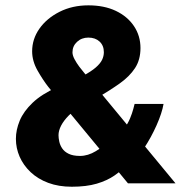

<svg xmlns="http://www.w3.org/2000/svg" viewBox="-20 -700 725 733"><path d="M468.6 0 164.5 -368.2Q143.9 -394.5 123.3 -430.7Q102.7 -467 102.7 -504.1Q102.7 -551 130.5 -590.6Q158.4 -630.2 207.3 -654.9Q256.1 -679.6 317.4 -679.6Q377.9 -679.6 422.4 -658.4Q466.9 -637.1 491.6 -600.1Q516.3 -563.1 516.3 -516.5Q516.3 -471.8 495.4 -439.9Q474.5 -408.1 437.5 -381.8Q400.5 -355.5 351.5 -326.6L295.9 -409.8Q327.9 -427.1 345.4 -442.2Q362.8 -457.3 369.7 -471.6Q376.5 -485.9 376.5 -500.8Q376.5 -526.1 360.2 -541.3Q343.9 -556.5 317.3 -556.5Q291.7 -556.5 274.2 -540.3Q256.7 -524.2 256.7 -500.3Q256.7 -488.7 264.5 -474Q272.3 -459.3 282.5 -445.7Q292.7 -432.1 300.7 -422.8L650.1 0ZM253.9 12.9Q203.9 12.9 164.2 -1.9Q124.6 -16.7 96.9 -42.8Q69.3 -69 55 -101.6Q40.7 -134.3 40.7 -170Q40.7 -204.1 55.3 -239.4Q69.9 -274.7 104.5 -307.7Q139.1 -340.7 198.1 -367.1L289.2 -294.3Q261.8 -278.6 242.5 -259.1Q223.2 -239.6 213.3 -220.4Q203.4 -201.2 203.4 -183.9Q203.4 -173 206.3 -159.5Q209.1 -146 217.5 -133.4Q225.8 -120.8 242.3 -112.8Q258.7 -104.7 285.6 -104.7Q315.8 -104.7 346 -123Q376.2 -141.2 393.5 -162.6L466.5 -73.1Q445.6 -49.8 417.4 -30.2Q389.2 -10.6 349.4 1.2Q309.6 12.9 253.9 12.9ZM455 -210.7Q468.1 -227.9 476.5 -248.1Q484.8 -268.2 488.9 -284.1Q493 -300 493.9 -303.3H604.4Q598.4 -268.2 577.8 -221.9Q557.2 -175.5 530.1 -134.5Z"/></svg>

Font: Maven Pro
Style: Regular
Weight: 400
Designer: Joe Prince
Foundry: Joe Prince
Version: Version 2.103